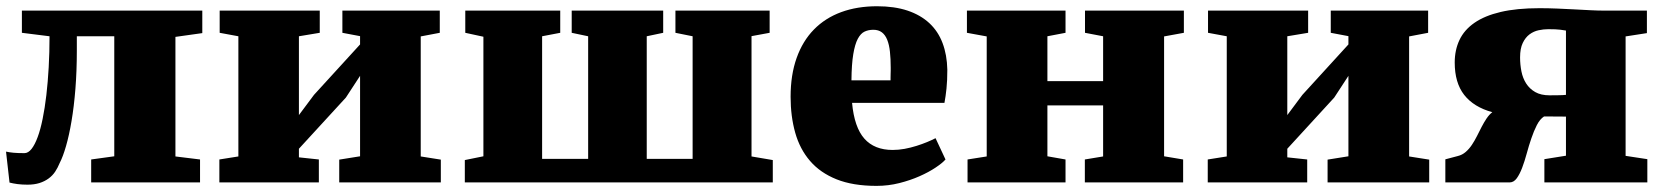

<svg xmlns="http://www.w3.org/2000/svg" viewBox="-21 -590 5379 621"><path d="M-1.5 -99.6Q9.3 -97.2 23.4 -95.9Q37.6 -94.7 58.1 -94.7Q70.3 -94.7 81.1 -108.4Q91.8 -122.1 100.8 -146.5Q109.9 -170.9 116.9 -205.6Q124 -240.2 128.9 -282.2Q133.8 -324.2 136.5 -372.3Q139.2 -420.4 139.2 -472.7L49.8 -483.9V-555.7H633.3V-482.9L546.4 -470.7V-84L626 -74.2V0H273.9V-74.2L348.6 -84.5V-472.7H227.5V-426.3Q227.5 -360.4 222.9 -302.7Q218.3 -245.1 210.4 -198.7Q202.6 -152.3 192.6 -117.7Q182.6 -83 171.9 -62.5Q166 -47.9 157.5 -34.9Q148.9 -22 136.2 -12.7Q123.5 -3.4 106.7 2Q89.8 7.3 67.9 7.3Q50.3 7.3 35.6 5.4Q21 3.4 9.8 0.5Z M688.5 -74.2 750 -84V-472.7L689.5 -483.9V-555.7H1013.2V-483.9L945.8 -472.7V-217.8L994.6 -283.2L1143.6 -446.3V-473.1L1086.4 -483.9V-555.7H1401.4V-483.9L1339.8 -472.2V-84L1404.8 -73.7V0H1076.2V-73.7L1143.6 -84.5V-344.7L1097.7 -274.4L945.8 -108.9V-81.1L1010.3 -74.2V0H688.5Z M1482.4 -72.3 1542.5 -84.5V-471.2L1483.9 -483.9V-555.7H1791V-483.9L1732.4 -472.7V-76.2H1881.3V-472.7L1828.1 -483.9V-555.7H2124V-483.9L2070.8 -472.7V-76.2H2219.2V-472.7L2163.6 -483.9V-555.7H2468.3V-483.9L2409.7 -473.1V-84L2478.5 -72.3V0H1482.4Z M2536.1 -276.9Q2536.1 -348.1 2555.7 -402.8Q2575.2 -457.5 2611.6 -494.6Q2647.9 -531.7 2699.7 -550.8Q2751.5 -569.8 2815.9 -569.8Q2872.1 -569.8 2914.3 -555.7Q2956.5 -541.5 2984.9 -515.1Q3013.2 -488.8 3027.6 -450.7Q3042 -412.6 3043 -364.7Q3043 -329.1 3040.3 -303.5Q3037.6 -277.8 3033.7 -257.3H2734.9Q2742.2 -178.2 2774.7 -141.6Q2807.1 -105 2866.2 -105Q2885.3 -105 2905 -108.6Q2924.8 -112.3 2943.4 -118.2Q2961.9 -124 2977.8 -130.6Q2993.7 -137.2 3004.9 -143.1L3037.1 -74.2Q3026.9 -62.5 3004.9 -47.9Q2982.9 -33.2 2953.1 -20Q2923.3 -6.8 2887.7 2.2Q2852.1 11.2 2814 11.2Q2737.8 11.2 2684.8 -10Q2631.8 -31.2 2598.9 -69.6Q2565.9 -107.9 2551 -160.9Q2536.1 -213.9 2536.1 -276.9ZM2859.4 -330.1Q2859.4 -333.5 2859.4 -339.1Q2859.4 -344.7 2859.6 -350.6Q2859.9 -356.4 2859.9 -362.1Q2859.9 -367.7 2859.9 -371.1Q2859.9 -399.9 2857.4 -422.6Q2855 -445.3 2848.6 -461.2Q2842.3 -477.1 2831.3 -485.4Q2820.3 -493.7 2803.7 -493.7Q2788.1 -493.7 2775.4 -487.8Q2762.7 -481.9 2753.4 -464.4Q2744.1 -446.8 2738.8 -414.8Q2733.4 -382.8 2732.9 -330.1Z M3108.4 -74.2 3170.4 -84V-472.2L3106.4 -483.9V-555.7H3425.3V-483.9L3366.7 -472.7V-327.6H3546.9V-472.7L3488.3 -483.9V-555.7H3808.1V-483.9L3744.1 -472.2V-84.5L3805.7 -74.2V0H3487.8V-74.2L3546.9 -84V-249H3366.7V-84.5L3425.3 -74.2V0H3108.4Z M3885.3 -74.2 3946.8 -84V-472.7L3886.2 -483.9V-555.7H4210V-483.9L4142.6 -472.7V-217.8L4191.4 -283.2L4340.3 -446.3V-473.1L4283.2 -483.9V-555.7H4598.1V-483.9L4536.6 -472.2V-84L4601.6 -73.7V0H4272.9V-73.7L4340.3 -84.5V-344.7L4294.4 -274.4L4142.6 -108.9V-81.1L4207 -74.2V0H3885.3Z M4653.8 -74.7 4694.3 -85.4Q4708.5 -88.9 4719.7 -98.6Q4731 -108.4 4739.7 -121.6Q4748.5 -134.8 4756.1 -149.9Q4763.7 -165 4771.2 -179.7Q4778.8 -194.3 4787.1 -206.8Q4795.4 -219.2 4805.7 -227.1Q4745.6 -243.7 4714.8 -283Q4684.1 -322.3 4684.1 -387.7Q4684.1 -428.2 4699.5 -460.7Q4714.8 -493.2 4747.8 -516.1Q4780.8 -539.1 4832.8 -551.3Q4884.8 -563.5 4958 -563.5Q4986.3 -563.5 5015.4 -562.3Q5044.4 -561 5072 -559.6Q5099.6 -558.1 5123.8 -556.9Q5147.9 -555.7 5166.5 -555.7H5305.7V-482.9L5236.8 -472.2V-85.9L5307.1 -75.2V0H4974.1V-75.2L5043.9 -86.4V-212.9L4973.1 -213.4Q4959.5 -204.6 4949.7 -185.3Q4939.9 -166 4931.9 -142.3Q4923.8 -118.7 4917 -93.5Q4910.2 -68.4 4902.3 -47.6Q4894.5 -26.9 4884.8 -13.4Q4875 0 4861.8 0H4653.8ZM4991.2 -281.7Q5008.3 -281.7 5021.2 -282Q5034.2 -282.2 5043.9 -283.2V-491.2Q5038.1 -492.2 5025.4 -493.9Q5012.7 -495.6 4986.8 -495.6Q4971.7 -495.6 4955.6 -492.2Q4939.5 -488.8 4926 -478.8Q4912.6 -468.8 4904.1 -450.9Q4895.5 -433.1 4895.5 -404.3Q4895.5 -380.9 4899.9 -358.9Q4904.3 -336.9 4915.3 -319.8Q4926.3 -302.7 4944.6 -292.2Q4962.9 -281.7 4991.2 -281.7Z"/></svg>

Font: Merriweather UltraBold
Style: Regular
Weight: 900
Designer: Eben Sorkin ( sorkintype@gmail.com )
Foundry: Eben Sorkin
Version: Version 1.570; ttfautohint (v1.3) -l 8 -r 32 -G 0 -x 0 -H 60